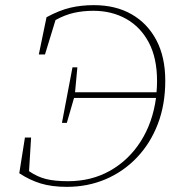

<svg xmlns="http://www.w3.org/2000/svg" viewBox="-20 -712 673 747"><path d="M240 15Q182 15 139 2Q96 -11 55 -38L77 -177H101L93 -46Q125 -24 159 -15.5Q193 -7 245 -7Q336 -7 408.5 -48Q481 -89 527.5 -162Q574 -235 587 -331H268L240 -234H221L262 -450H281L272 -353H589Q590 -364 590.5 -375Q591 -386 591 -397Q591 -486 559 -546.5Q527 -607 471 -638.5Q415 -670 343 -670Q303 -670 267.5 -662Q232 -654 196 -634L155 -500H131L161 -645Q211 -672 253.5 -682Q296 -692 345 -692Q430 -692 492 -656.5Q554 -621 588.5 -555.5Q623 -490 623 -398Q623 -305 594 -229.5Q565 -154 512.5 -99Q460 -44 390.5 -14.5Q321 15 240 15Z"/></svg>

Font: Source Serif Pro ExtraLight
Style: Italic
Weight: 200
Italic angle: -12°
Designer: Frank Grießhammer
Foundry: Adobe Systems Incorporated
Version: Version 3.001;hotconv 1.0.111;makeotfexe 2.5.65597